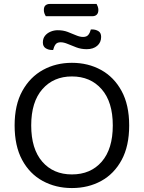

<svg xmlns="http://www.w3.org/2000/svg" viewBox="-20 -939 729 972"><path d="M448 -857H212Q208 -863 205 -871Q202 -879 202 -888Q202 -905 210.5 -912Q219 -919 232 -919H469Q472 -914 475 -905.5Q478 -897 478 -889Q478 -873 470 -865Q462 -857 448 -857ZM272 -786Q300 -786 322.5 -777.5Q345 -769 364.5 -760.5Q384 -752 401 -752Q419 -752 427.5 -763Q436 -774 440 -790H446Q464 -790 478 -781.5Q492 -773 492 -752Q492 -724 472 -707Q452 -690 419 -690Q391 -690 367 -699Q343 -708 323 -716.5Q303 -725 287 -725Q269 -725 261 -714Q253 -703 249 -686H243Q225 -686 211 -695Q197 -704 197 -724Q197 -744 207.5 -757.5Q218 -771 235.5 -778.5Q253 -786 272 -786ZM634 -304Q634 -200 596 -129.5Q558 -59 492.5 -23Q427 13 344 13Q262 13 196 -23Q130 -59 92 -129.5Q54 -200 54 -304Q54 -408 93 -478.5Q132 -549 197.5 -585Q263 -621 344 -621Q426 -621 491.5 -585Q557 -549 595.5 -478.5Q634 -408 634 -304ZM551 -304Q551 -423 494.5 -487.5Q438 -552 344 -552Q251 -552 194.5 -487.5Q138 -423 138 -304Q138 -185 194 -120.5Q250 -56 344 -56Q439 -56 495 -120.5Q551 -185 551 -304Z"/></svg>

Font: Baloo Paaji 2
Style: Regular
Weight: 400
Designer: Shuchita Grover, Noopur Datye and Ek Type
Foundry: Ek Type
Version: Version 1.700